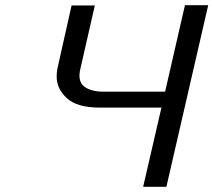

<svg xmlns="http://www.w3.org/2000/svg" viewBox="-20 -716 817 735"><path d="M199 -450 254 -695H343L288 -454Q276 -406 302 -385Q328 -365 377 -365H612L688 -696H777L617 -1H528L598 -304H363Q274 -304 235 -341Q196 -378 197 -424Q197 -436 199 -450Z"/></svg>

Font: Coval
Style: Light Italic
Weight: 300
Foundry: Context Ltd
Version: Version 001.000